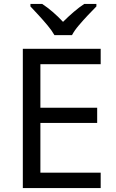

<svg xmlns="http://www.w3.org/2000/svg" viewBox="-20 -964 596 984"><path d="M496 0H97V-714H496V-635H187V-412H478V-334H187V-79H496ZM259 -784Q246 -807 224 -833.5Q202 -860 178 -886Q154 -912 136 -931V-944H196Q222 -927 250 -903Q278 -879 303 -852Q330 -879 358 -903Q386 -927 412 -944H474V-931Q455 -912 430.5 -886Q406 -860 383.5 -833.5Q361 -807 349 -784Z"/></svg>

Font: Noto Sans Old Turkic
Style: Regular
Weight: 400
Designer: Monotype Design Team
Foundry: Monotype Imaging Inc.
Version: Version 2.003; ttfautohint (v1.8.4.7-5d5b)